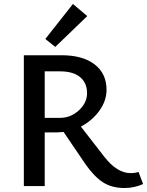

<svg xmlns="http://www.w3.org/2000/svg" viewBox="-20 -936 740 966"><path d="M419 -855 258 -700 208 -740 347 -916ZM677 -71 700 -10Q655 10 607 10Q543 10 498.5 -18.5Q454 -47 410 -110L300 -272Q280 -270 269 -270H205V0H100V-658H291Q396 -658 456 -612Q516 -566 516 -484Q516 -429 480 -379Q444 -329 387 -299L505 -147Q569 -65 637 -65Q660 -65 677 -71ZM205 -343H282Q336 -343 377 -381Q418 -419 418 -467Q418 -519 383 -548Q348 -577 282 -577H205Z"/></svg>

Font: EauTest Semibold
Style: Regular
Weight: 600
Designer: Christian Thalmann (Catharsis Fonts)
Version: Version 0.001;PS 000.001;hotconv 1.0.88;makeotf.lib2.5.64775